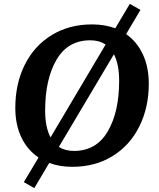

<svg xmlns="http://www.w3.org/2000/svg" viewBox="-20 -846 822 991"><path d="M103 94 179 -33Q121 -72 90 -137.5Q59 -203 59 -289Q59 -414 108 -512Q157 -610 247 -665Q337 -720 455 -720Q521 -720 575 -700L650 -826L705 -795L631 -670Q687 -631 717.5 -565Q748 -499 748 -415Q748 -291 699 -193Q650 -95 560.5 -40Q471 15 353 15Q288 15 234 -5L157 125ZM595 -429Q595 -514 568 -566L284 -88Q316 -67 362 -67Q477 -67 536 -167.5Q595 -268 595 -429ZM241 -137 525 -616Q492 -638 446 -638Q330 -638 271.5 -537.5Q213 -437 213 -275Q213 -189 241 -137Z"/></svg>

Font: Andada Pro ExtraBold
Style: Italic
Weight: 800
Italic angle: -6.99998°
Designer: Carolina Giovagnoli
Foundry: Huerta Tipografica
Version: Version 3.005; ttfautohint (v1.8.4)